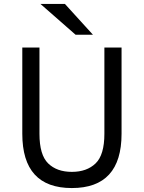

<svg xmlns="http://www.w3.org/2000/svg" viewBox="-20 -941 729 973"><path d="M363 -765 185 -921H309L451 -765ZM344 12Q93 12 93 -263V-700H180V-263Q180 -156 224 -113Q268 -70 344 -70Q420 -70 464.5 -113Q509 -156 509 -263V-700H596V-263Q596 12 344 12Z"/></svg>

Font: Overpass
Style: Regular
Weight: 400
Designer: Delve Withrington, Thomas Jockin
Foundry: Delve Fonts
Version: Version 3.000;DELV;Overpass